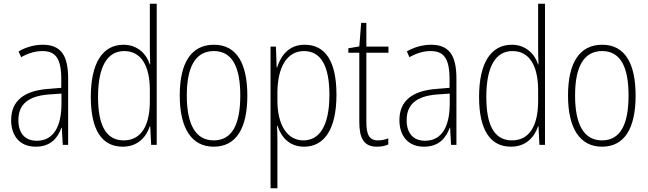

<svg xmlns="http://www.w3.org/2000/svg" viewBox="-20 -780 3492 1034"><path d="M210 -539C165 -539 119 -526 80 -503L94 -472C136 -496 174 -505 208 -505C279 -505 310 -466 310 -353V-307L237 -301C111 -291 40 -238 40 -133C40 -54 82 10 172 10C254 10 291 -38 311 -92H313L318 0H347V-357C347 -486 305 -539 210 -539ZM240 -271 311 -276V-218C310 -101 270 -22 178 -22C115 -22 79 -62 79 -133C79 -219 133 -262 240 -271Z M641 10C724 10 768 -44 787 -100H789L794 0H824V-760H787V-517C787 -491 788 -463 789 -433H787C769 -488 722 -539 645 -539C533 -539 469 -441 469 -258C469 -83 527 10 641 10ZM646 -24C550 -24 508 -107 508 -258C508 -420 557 -505 649 -505C740 -505 787 -426 787 -294V-236C787 -104 741 -24 646 -24Z M1312 -265C1312 -433 1258 -539 1132 -539C1010 -539 948 -442 948 -266C948 -90 1011 10 1131 10C1252 10 1312 -89 1312 -265ZM986 -266C986 -419 1032 -505 1132 -505C1235 -505 1274 -411 1274 -266C1274 -108 1229 -24 1131 -24C1032 -24 986 -112 986 -266Z M1621 -539C1535 -539 1493 -481 1472 -416H1470L1466 -529H1437V234H1474V-16C1474 -48 1473 -79 1472 -102H1475C1493 -45 1536 10 1618 10C1725 10 1792 -82 1792 -270C1792 -450 1732 -539 1621 -539ZM1617 -505C1710 -505 1754 -422 1754 -269C1754 -95 1696 -24 1614 -24C1529 -24 1474 -103 1474 -239V-284C1475 -417 1525 -505 1617 -505Z M2016 -24C1967 -24 1953 -57 1953 -124V-496H2072V-529H1953V-657H1925L1915 -530L1856 -520V-496H1915V-124C1915 -36 1939 10 2010 10C2036 10 2055 5 2071 -2V-35C2057 -29 2037 -24 2016 -24Z M2301 -539C2256 -539 2210 -526 2171 -503L2185 -472C2227 -496 2265 -505 2299 -505C2370 -505 2401 -466 2401 -353V-307L2328 -301C2202 -291 2131 -238 2131 -133C2131 -54 2173 10 2263 10C2345 10 2382 -38 2402 -92H2404L2409 0H2438V-357C2438 -486 2396 -539 2301 -539ZM2331 -271 2402 -276V-218C2401 -101 2361 -22 2269 -22C2206 -22 2170 -62 2170 -133C2170 -219 2224 -262 2331 -271Z M2732 10C2815 10 2859 -44 2878 -100H2880L2885 0H2915V-760H2878V-517C2878 -491 2879 -463 2880 -433H2878C2860 -488 2813 -539 2736 -539C2624 -539 2560 -441 2560 -258C2560 -83 2618 10 2732 10ZM2737 -24C2641 -24 2599 -107 2599 -258C2599 -420 2648 -505 2740 -505C2831 -505 2878 -426 2878 -294V-236C2878 -104 2832 -24 2737 -24Z M3403 -265C3403 -433 3349 -539 3223 -539C3101 -539 3039 -442 3039 -266C3039 -90 3102 10 3222 10C3343 10 3403 -89 3403 -265ZM3077 -266C3077 -419 3123 -505 3223 -505C3326 -505 3365 -411 3365 -266C3365 -108 3320 -24 3222 -24C3123 -24 3077 -112 3077 -266Z"/></svg>

Font: Noto Sans Gurmukhi Condensed ExtraLight
Style: Regular
Weight: 200
Width: 3
Designer: Jelle Bosma - Monotype Design Team
Foundry: Monotype Imaging Inc.
Version: Version 2.004